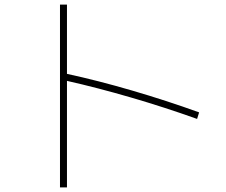

<svg xmlns="http://www.w3.org/2000/svg" viewBox="-20 -769 978 830"><path d="M269.5 -419.4V41H239.3V-749H269.5V-449.7Q402.8 -420.9 550.8 -377.7Q698.7 -334.5 840.8 -283.2L832 -254.9Q691.4 -305.2 546.6 -347.4Q401.9 -389.6 269.5 -419.4Z"/></svg>

Font: Pretendard JP Thin
Style: Regular
Weight: 100
Designer: Base glyphs from Inter by Rasmus Andersson; Hangeul glyphs from Noto Sans CJK(Source Han Sans) by Jang Soo-young and Kan
Foundry: Kil Hyung-jin
Version: Version 1.309